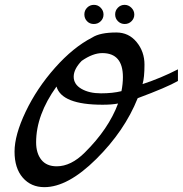

<svg xmlns="http://www.w3.org/2000/svg" viewBox="-20 -778 754 792"><path d="M714 -492V-444Q669 -418 548 -373Q494 -238 377 -122Q260 -6 163 -6Q108 -6 74 -45Q40 -84 40 -152.5Q40 -221 86 -317.5Q132 -414 207 -498.5Q282 -583 360 -623Q392 -644 460 -644Q511 -644 543.5 -604.5Q576 -565 576 -511.5Q576 -458 568 -431Q644 -456 714 -492ZM317 -527Q284 -493 284 -461.5Q284 -430 316 -411.5Q348 -393 396.5 -393Q445 -393 481 -402Q487 -432 487 -460Q487 -559 402 -559Q363 -559 317 -527ZM330 -149Q428 -246 467 -351Q442 -346 403 -346Q235 -346 213 -421Q129 -304 129 -191Q129 -146 150.5 -119Q172 -92 214 -92Q273 -92 330 -149ZM367 -679Q350 -679 339 -690.5Q328 -702 328 -718.5Q328 -735 339.5 -746.5Q351 -758 367.5 -758Q384 -758 395.5 -746Q407 -734 407 -718Q407 -702 395.5 -690.5Q384 -679 367 -679ZM494.5 -679Q478 -679 466.5 -690.5Q455 -702 455 -718.5Q455 -735 466.5 -746.5Q478 -758 494 -758Q510 -758 522 -746Q534 -734 534 -718Q534 -702 522.5 -690.5Q511 -679 494.5 -679Z"/></svg>

Font: Marck Script
Style: Regular
Weight: 400
Designer: Denis Masharov, Marck Fogel
Foundry: Denis Masharov
Version: Version 1.002